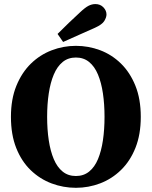

<svg xmlns="http://www.w3.org/2000/svg" viewBox="-20 -900 742 939"><path d="M351.2 18.5Q289.6 18.5 232.5 -2.9Q175.4 -24.3 130.3 -67.6Q85.3 -110.9 59.4 -176.1Q33.5 -241.2 33.5 -328.6Q33.5 -414.9 59.9 -479.9Q86.3 -544.9 130.8 -588.5Q175.4 -632 232.5 -653.9Q289.6 -675.8 351.2 -675.8Q412.7 -675.8 469.7 -654.4Q526.7 -632.9 571.2 -589.5Q615.8 -546 642.1 -481Q668.5 -416 668.5 -328.6Q668.5 -242.4 642.6 -177.4Q616.8 -112.4 571.9 -68.7Q527 -24.9 469.8 -3.2Q412.7 18.5 351.2 18.5ZM351.2 -39.2Q389 -39.2 415.9 -60.9Q442.8 -82.5 459.2 -121.8Q475.6 -161.1 483.4 -213.9Q491.2 -266.7 491.2 -328.6Q491.2 -390.3 483.4 -443.1Q475.6 -495.9 459.2 -535.3Q442.8 -574.8 415.9 -596.8Q389 -618.7 351.2 -618.7Q313.3 -618.7 286.4 -596.8Q259.6 -574.8 243 -535.3Q226.4 -495.9 218.5 -443.1Q210.5 -390.3 210.5 -328.6Q210.5 -266.7 218.5 -213.9Q226.4 -161.1 243 -121.8Q259.6 -82.5 286.4 -60.9Q313.3 -39.2 351.2 -39.2ZM261.5 -734Q288.8 -761.8 316.9 -788.5Q345 -815.2 371.8 -840Q396.3 -863.1 412.8 -871.6Q429.3 -880.1 446.5 -880.1Q470.3 -880.1 485.6 -864.3Q500.8 -848.4 500.8 -829.1Q500.8 -815.4 490.3 -797.8Q479.8 -780.2 444.5 -764.2Q405 -746.5 366.4 -729.5Q327.8 -712.5 288.7 -694.8Z"/></svg>

Font: Source Serif 4 Variable
Style: Regular
Weight: 400
Designer: Frank Grießhammer
Foundry: Adobe
Version: Version 4.005;hotconv 1.1.0;makeotfexe 2.6.0